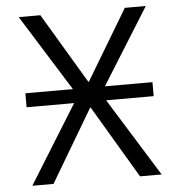

<svg xmlns="http://www.w3.org/2000/svg" viewBox="-52 -779 774 829"><g transform="rotate(-5 335.0 -365.0)"><path d="M54.7 0 265.6 -339.8H59.6V-400.4H265.6L59.6 -730.5H153.3L335 -425.8H336.9L519.5 -730.5H610.4L404.3 -400.4H610.4V-339.8H404.3L615.2 0H521.5L335 -314.5H333L146.5 0Z"/></g></svg>

Font: GenEi M Gothic v2 Regular
Style: Regular
Weight: 400
Version: Version 2.0